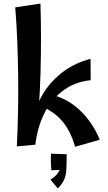

<svg xmlns="http://www.w3.org/2000/svg" viewBox="-20 -824 612 1087"><path d="M405.2 7Q391.5 -41.5 372.4 -78Q353.2 -114.5 329.2 -141.6Q305.2 -168.8 276.1 -188.8Q247 -208.8 211.8 -224.8L260 -290.5Q358 -269.5 430.9 -201Q503.8 -132.5 544.8 -33ZM180.2 -4.8 170 -154.5Q185.8 -233.8 229.4 -302.1Q273 -370.5 340.4 -419.8Q407.8 -469 492.5 -491L493.5 -370.2Q399 -359.5 332.8 -307.8Q266.5 -256 228.6 -177.4Q190.8 -98.8 180.2 -4.8ZM180.2 -4.8 75.2 4.8Q80 -90.2 82.1 -191.1Q84.2 -292 82.9 -393.8Q81.5 -495.5 77.6 -593.9Q73.8 -692.2 66.2 -782.2L209 -804Q215 -616 209.5 -414.4Q204 -212.8 180.2 -4.8ZM307 242.8 265.8 192.8Q287.2 180.2 302 162.9Q316.8 145.5 321 128.5L338.2 137.2L271 140Q268.5 117.8 267.9 92.4Q267.2 67 269.2 46L357.5 49.2Q357.5 72 357.1 93.1Q356.8 114.2 355.5 137Q353.8 170.2 342.2 194.9Q330.8 219.5 307 242.8Z"/></svg>

Font: Marhey Light
Style: Regular
Weight: 300
Designer: Nur Syamsi & Bustanul Arifin
Foundry: Namelatype
Version: Version 1.000